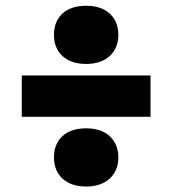

<svg xmlns="http://www.w3.org/2000/svg" viewBox="-20 -722 613 683"><path d="M286.5 -494.5Q233.5 -494.5 202.8 -522.2Q172 -550 172 -598Q172 -646 202.2 -673.8Q232.5 -701.5 286.5 -701.5Q340.5 -701.5 370.8 -673.2Q401 -645 401 -598Q401 -551 370.2 -522.8Q339.5 -494.5 286.5 -494.5ZM57.5 -306.5V-453.5H515.5V-306.5ZM286.5 -58.5Q233.5 -58.5 202.8 -86.2Q172 -114 172 -162Q172 -210 202.2 -237.8Q232.5 -265.5 286.5 -265.5Q340.5 -265.5 370.8 -237Q401 -208.5 401 -162Q401 -115 370.2 -86.8Q339.5 -58.5 286.5 -58.5Z"/></svg>

Font: Encode Sans SemiExpanded SemiExpanded ExtraBold
Style: Regular
Weight: 800
Width: 6
Designer: Multiple Designers
Foundry: Impallari Type
Version: Version 3.000; ttfautohint (v1.8.3) -l 8 -r 50 -G 200 -x 14 